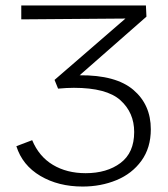

<svg xmlns="http://www.w3.org/2000/svg" viewBox="-20 -678 616 704"><path d="M533 -204Q533 -136 498.5 -88.5Q464 -41 407 -17.5Q350 6 283 6Q194 6 128 -33Q62 -72 40 -142L98 -164Q123 -104 174 -73.5Q225 -43 294 -43Q372 -43 422 -80.5Q472 -118 472 -194Q472 -265 421.5 -310.5Q371 -356 251 -356Q225 -356 193 -353L180 -385L440 -610L58 -607V-658H515L517 -617L272 -402Q405 -403 469 -348.5Q533 -294 533 -204Z"/></svg>

Font: Ysabeau Semilight
Style: Regular
Weight: 300
Designer: Christian Thalmann (Catharsis Fonts)
Version: Version 0.003